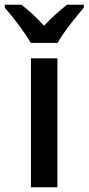

<svg xmlns="http://www.w3.org/2000/svg" viewBox="-59 -786 372 806"><path d="M293 -766H222C190 -740 160 -715 126 -678C95 -712 60 -744 31 -766H-39V-754C-4 -714 46 -649 70 -606H183C207 -651 260 -715 293 -754ZM182 0V-541H71V0Z"/></svg>

Font: Noto Sans UI SemiCondensed Medium
Style: Regular
Weight: 500
Width: 4
Designer: Monotype Design Team
Foundry: Monotype Imaging Inc.
Version: Version 1.901